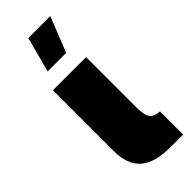

<svg xmlns="http://www.w3.org/2000/svg" viewBox="-239 -749 778 778"><g transform="rotate(-45 150.0 -360.0)"><path d="M216 0Q127 0 85 -37Q43 -74 43 -153V-500H233V-210Q233 -164 247 -148.5Q261 -133 289 -133V0ZM122 -720H248L188 -569H82Z"/></g></svg>

Font: Moderustic ExtraBold
Style: Regular
Weight: 800
Designer: Tural Alisoy
Foundry: TAFT Foundry
Version: Version 2.120